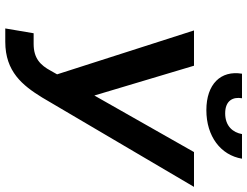

<svg xmlns="http://www.w3.org/2000/svg" viewBox="-128 -828 965 750"><g transform="rotate(90 355.0 -452.5)"><path d="M90.6 9.9H142.8C259.2 9.9 313.2 -57.5 360.4 -134.2L709.5 -727.3H573.5L352.6 -338.1L236.2 -727.3H98.4L269.9 -192.5L256 -168C234 -127.1 207.4 -100.9 150.9 -100.9H109.4ZM267.4 -914.8C253.6 -831.7 308.2 -775.6 409.8 -775.6C512.1 -775.6 585.6 -831.7 599.4 -914.8H503.2C497.2 -880 472.7 -849.1 422.2 -849.1C371.4 -849.1 357.2 -880.7 363.3 -914.8Z"/></g></svg>

Font: Margiela Sans Semi Bold
Style: Italic
Weight: 600
Italic angle: -9.39999°
Designer: Stefan Endress, Andreas Faust
Version: Version 1.100;FEAKit 1.0